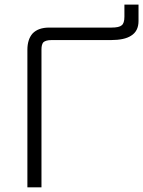

<svg xmlns="http://www.w3.org/2000/svg" viewBox="-20 -804 615 825"><path d="M191.4 -685.5Q144.5 -685.5 120.1 -660.2Q97.7 -634.8 97.7 -589.8V1H158.2V-591.8Q158.2 -612.3 166 -622.1Q176.8 -631.8 201.2 -631.8H456.1Q514.6 -631.8 543 -650.4Q575.2 -669.9 575.2 -713.9V-784.2H514.6V-732.4Q514.6 -704.1 502.9 -695.3Q492.2 -685.5 459 -685.5Z"/></svg>

Font: Dotum
Style: Regular
Weight: 400
Version: Version 2.21